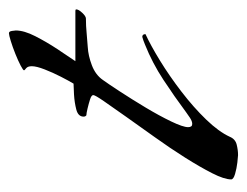

<svg xmlns="http://www.w3.org/2000/svg" viewBox="-80 -458 540 419"><g transform="rotate(-90 189.5 -248.0)"><path d="M61 2Q58 2 45 0.5Q32 -1 20 -4.5Q8 -8 8 -13Q8 -28 21.5 -54.5Q35 -81 55.5 -113.5Q76 -146 100 -179.5Q124 -213 144.5 -242Q165 -271 178.5 -290.5Q192 -310 192 -314Q192 -318 182.5 -321Q173 -324 162.5 -326.5Q152 -329 148 -329Q145 -331 145 -335Q145 -347 160.5 -351Q176 -355 193.5 -356Q211 -357 217 -357Q223 -367 232 -384.5Q241 -402 248 -420Q255 -438 255 -448Q255 -457 250.5 -460.5Q246 -464 246 -465Q246 -467 256.5 -472.5Q267 -478 282 -484Q297 -490 310 -494Q323 -498 327 -498Q331 -498 332 -491.5Q333 -485 333 -483Q333 -465 320.5 -440.5Q308 -416 292.5 -392.5Q277 -369 266 -353H376Q379 -353 379 -351Q379 -346 371.5 -338Q364 -330 359 -330Q343 -330 328 -328.5Q313 -327 297 -326Q278 -325 257 -317Q236 -309 225 -293Q217 -282 200 -256Q183 -230 165 -200Q147 -170 134.5 -144Q122 -118 122 -107Q122 -98 129 -98Q135 -98 142.5 -103Q150 -108 154 -111Q189 -137 225.5 -161Q262 -185 302 -201Q304 -202 311 -204.5Q318 -207 319 -207Q325 -207 325 -200Q301 -189 267.5 -168.5Q234 -148 199.5 -121.5Q165 -95 138.5 -67.5Q112 -40 101 -16Q96 -4 84 -1Q72 2 61 2Z"/></g></svg>

Font: My Soul
Style: Regular
Weight: 400
Designer: Robert E. Leuschke
Foundry: Robert E. Leuschke
Version: Version 1.010; ttfautohint (v1.8.4.7-5d5b)